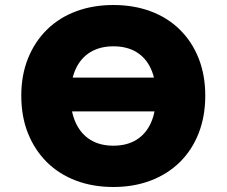

<svg xmlns="http://www.w3.org/2000/svg" viewBox="-20 -736 906 767"><path d="M184 -291V-426H686V-291ZM433 11Q351 11 283.5 -14.5Q216 -40 167.5 -88Q119 -136 92 -203Q65 -270 65 -354Q65 -436 92 -503Q119 -570 168 -618Q217 -666 284.5 -691Q352 -716 433 -716Q514 -716 581.5 -691Q649 -666 698 -618Q747 -570 773.5 -503Q800 -436 800 -354Q800 -271 773.5 -203.5Q747 -136 698 -88Q649 -40 581.5 -14.5Q514 11 433 11ZM433 -154Q487 -154 525 -177.5Q563 -201 583 -245.5Q603 -290 603 -353Q603 -417 583 -461Q563 -505 525 -528Q487 -551 433 -551Q380 -551 341.5 -528Q303 -505 282.5 -460.5Q262 -416 262 -353Q262 -290 282.5 -245.5Q303 -201 341 -177.5Q379 -154 433 -154Z"/></svg>

Font: Nunito Sans 6pt Black
Style: Regular
Weight: 900
Version: Version 3.101;gftools[0.9.27]